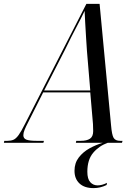

<svg xmlns="http://www.w3.org/2000/svg" viewBox="-78 -734 708 987"><path d="M-58 0 -56 -10H-40Q-22 -10 -9 -15.5Q4 -21 17.5 -39.5Q31 -58 50 -96L366 -714H434L493 -89Q497 -41 506 -25.5Q515 -10 540 -10H552L549 0H312L314 -10H337Q368 -10 384.5 -21Q401 -32 401 -60Q401 -68 400.5 -77Q400 -86 400 -96L386 -259H144L65 -102Q55 -83 48.5 -67Q42 -51 42 -39Q42 -22 58 -16Q74 -10 110 -10H148L145 0ZM257 -480 149 -269H386L369 -472Q367 -501 364.5 -540.5Q362 -580 360 -617Q358 -654 357 -678Q340 -642 314.5 -594Q289 -546 257 -480ZM403 233Q356 233 330.5 209Q305 185 305 144Q305 104 327 75.5Q349 47 382.5 28.5Q416 10 451 0H476Q431 16 401 51.5Q371 87 371 149Q371 186 386 202.5Q401 219 424 219Q446 219 472 206L470 217Q438 233 403 233Z"/></svg>

Font: Noto Serif Display Condensed
Style: Italic
Weight: 400
Width: 3
Italic angle: -12°
Designer: Monotype Design Team
Foundry: Monotype Imaging Inc.
Version: Version 2.009